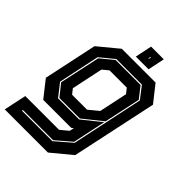

<svg xmlns="http://www.w3.org/2000/svg" viewBox="-261 -801 1131 1131"><g transform="rotate(45 304.0 -235.5)"><path d="M-20 200 10 59H291L340 18.5L346 -10L334 0H100.5L19.5 -103L90.5 -437L215 -540H496.5L578 -437L464 97L339.5 200ZM57 134H310.5L410.5 48L505.5 -400L448 -474.5H235L149.5 -404L95 -146L156 -68H332L448 -161.5L404 46L309.5 127H58.5ZM160 -75 102 -148 156.5 -402 236 -467.5H444L498.5 -398L450 -170.5L331 -75ZM199.5 -141.5H324L384.5 -191.5L422 -368.5L397.5 -399H254L217 -368.5L175.5 -172ZM306 -566 328 -671H434L412 -566ZM365.5 -611H370L373 -625H368.5Z"/></g></svg>

Font: Tourney Thin ExtraBold
Style: Italic
Weight: 800
Italic angle: -12°
Version: Version 1.015